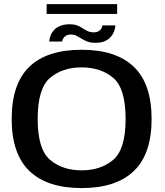

<svg xmlns="http://www.w3.org/2000/svg" viewBox="-20 -928 820 953"><path d="M385 5.5Q556 5.5 644.2 -79Q732.5 -163.5 732.5 -337.5Q732.5 -512 644.2 -596.5Q556 -681 385 -681Q213.5 -681 125.8 -596.8Q38 -512.5 38 -337.5Q38 -163.5 126.2 -79Q214.5 5.5 385 5.5ZM385 -82.5Q290 -82.5 228.5 -134.8Q167 -187 167 -337.5Q167 -489.5 228.5 -541.5Q290 -593.5 385 -593.5Q480.5 -593.5 542 -541.5Q603.5 -489.5 603.5 -337.5Q603.5 -187 542 -134.8Q480.5 -82.5 385 -82.5ZM453.5 -715.5Q479.5 -715.5 496.5 -722.2Q513.5 -729 524.5 -739.5Q535.5 -750 541.5 -761.8Q547.5 -773.5 550 -784.2Q552.5 -795 552.5 -802H488Q488 -795.5 483.5 -787.2Q479 -779 469.8 -773.2Q460.5 -767.5 446.5 -767.5Q428.5 -767.5 415.8 -773.2Q403 -779 391 -787.2Q379 -795.5 364 -801.5Q349 -807.5 326 -807.5Q301 -807.5 283 -801Q265 -794.5 253.8 -784.5Q242.5 -774.5 236.2 -762.8Q230 -751 227.5 -740.2Q225 -729.5 224 -722H288.5Q289 -728.5 293.5 -736.8Q298 -745 307.5 -750.8Q317 -756.5 332 -756.5Q348 -756.5 360.2 -750.2Q372.5 -744 385 -736Q397.5 -728 413.5 -721.8Q429.5 -715.5 453.5 -715.5ZM211.5 -859H561.5V-907.5H211.5Z"/></svg>

Font: Anybody SemiExpanded Medium
Style: Regular
Weight: 500
Width: 6
Version: Version 1.113;gftools[0.9.25]